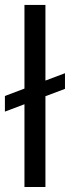

<svg xmlns="http://www.w3.org/2000/svg" viewBox="-21 -747 280 767"><path d="M238.6 -454.5 160.5 -425.1V-727.3H76.7V-393.1L-1.4 -363.6V-301.1L76.7 -330.6V0H160.5V-362.6L238.6 -392Z"/></svg>

Font: Margiela Sans
Style: Regular
Weight: 400
Designer: Stefan Endress, Andreas Faust
Version: Version 1.100;FEAKit 1.0